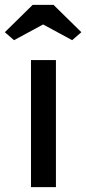

<svg xmlns="http://www.w3.org/2000/svg" viewBox="-58 -773 356 793"><path d="M70 0V-525H173V0ZM77 -753H163L278 -640L240 -607L120 -672L0 -607L-38 -640Z"/></svg>

Font: Mach
Style: Regular
Weight: 400
Version: Version 1.002